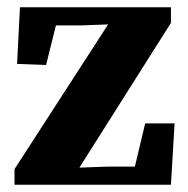

<svg xmlns="http://www.w3.org/2000/svg" viewBox="-20 -509 518 529"><path d="M20 0V-43L291 -462L290 -432L284 -442L205 -439H106L142 -471L107 -330L27 -333L35 -489H451V-446L186 -27L190 -61L194 -47L277 -50H379L344 -18L380 -169H461L451 0Z"/></svg>

Font: Source Serif 4 18pt
Style: Bold
Weight: 700
Designer: Frank Grießhammer
Foundry: Adobe Systems Incorporated
Version: Version 4.004;hotconv 1.0.116;makeotfexe 2.5.65601